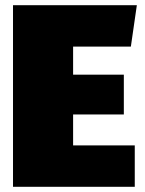

<svg xmlns="http://www.w3.org/2000/svg" viewBox="-20 -718 557 738"><path d="M506 -698H30V0H498V-159H261V-278H456V-431H261V-539H483Z"/></svg>

Font: Fira Sans Ultra
Style: Regular
Weight: 950
Designer: Carrois Corporate & Edenspiekermann AG
Foundry: Carrois Corporate GbR & Edenspiekermann AG
Version: Version 4.203;PS 004.203;hotconv 1.0.88;makeotf.lib2.5.64775